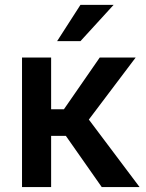

<svg xmlns="http://www.w3.org/2000/svg" viewBox="-20 -763 594 783"><path d="M69.8 0ZM248.5 -209H188.5V0H69.8V-528.3H188.5V-317.4H240.7L386.7 -528.3H533.2L342.3 -275.4L549.3 0H395ZM308.1 -743.2H443.4L308.1 -595.2H212.9Z"/></svg>

Font: Roboto Medium
Style: Regular
Weight: 500
Designer: Google
Version: Version 2.134; 2016; ttfautohint (v1.6)